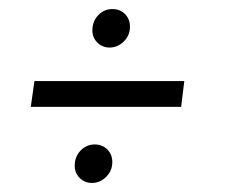

<svg xmlns="http://www.w3.org/2000/svg" viewBox="-20 -505 502 424"><path d="M145 -139Q145 -159 158 -172.5Q171 -186 189 -186Q206 -186 217 -175Q228 -164 228 -147Q228 -128 214.5 -114.5Q201 -101 183 -101Q167 -101 156 -112Q145 -123 145 -139ZM184 -438Q184 -458 197 -471.5Q210 -485 228 -485Q245 -485 256 -474Q267 -463 267 -446Q267 -427 253.5 -413.5Q240 -400 222 -400Q206 -400 195 -411Q184 -422 184 -438ZM56 -326H387L380 -269H48Z"/></svg>

Font: Bellota
Style: Italic
Weight: 400
Italic angle: -7.5°
Designer: Kemie Guaida
Foundry: Kemie Guaida
Version: Version 4.001